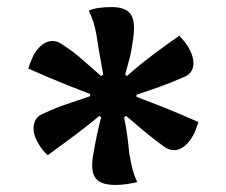

<svg xmlns="http://www.w3.org/2000/svg" viewBox="-20 -797 640 543"><path d="M296 -777Q337 -777 350.5 -755.5Q364 -734 356 -684Q352 -653 346.5 -632Q341 -611 334 -586L339 -582Q357 -598 376 -613.5Q395 -629 421 -648.5Q447 -668 487 -696Q505 -677 513 -663Q530 -633 526.5 -610.5Q523 -588 500 -579Q459 -561 430 -551Q401 -541 366 -529V-523Q409 -507 446.5 -492Q484 -477 541 -452Q537 -439 533.5 -429.5Q530 -420 525 -412Q508 -383 486.5 -375Q465 -367 443 -383Q409 -408 387.5 -426Q366 -444 337 -469L331 -466Q337 -435 340 -412.5Q343 -390 346 -360Q351 -333 355.5 -316Q360 -299 368 -282Q351 -278 336.5 -276Q322 -274 306 -274Q261 -274 248 -296.5Q235 -319 245 -367Q250 -396 254.5 -417Q259 -438 266 -465L261 -469Q223 -438 191 -414Q159 -390 115 -358Q99 -372 88 -392Q72 -419 75.5 -442.5Q79 -466 101 -475Q137 -492 167.5 -502Q198 -512 235 -525V-531Q204 -543 177.5 -553.5Q151 -564 123.5 -575.5Q96 -587 60 -603Q63 -613 67 -623Q71 -633 76 -643Q93 -671 114 -678.5Q135 -686 155 -672Q189 -650 213.5 -628Q238 -606 266 -582L272 -586Q267 -615 262.5 -639Q258 -663 253 -697Q249 -720 244 -735Q239 -750 231 -767Q242 -772 258.5 -774.5Q275 -777 296 -777Z"/></svg>

Font: Recursive Sn Csl St SmB
Style: Regular
Weight: 600
Version: Version 1.079;hotconv 1.0.112;makeotfexe 2.5.65598; ttfautoh